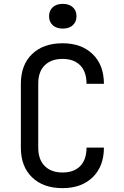

<svg xmlns="http://www.w3.org/2000/svg" viewBox="-20 -964 640 994"><path d="M304 10Q204 10 146 -46Q88 -102 88 -200V-530Q88 -628 146 -684Q204 -740 304 -740Q402 -740 460 -683.5Q518 -627 518 -530H428Q428 -592 395.5 -625.5Q363 -659 304 -659Q245 -659 211.5 -626Q178 -593 178 -531V-200Q178 -138 211.5 -104.5Q245 -71 304 -71Q363 -71 395.5 -104.5Q428 -138 428 -200H518Q518 -103 460 -46.5Q402 10 304 10ZM305 -816Q272 -816 253 -833.5Q234 -851 234 -880Q234 -909 253 -926.5Q272 -944 305 -944Q338 -944 357 -926.5Q376 -909 376 -880Q376 -851 357 -833.5Q338 -816 305 -816Z"/></svg>

Font: Liga JetBrainsMono Nerd Font
Style: Regular
Weight: 400
Designer: Philipp Nurullin, Konstantin Bulenkov
Foundry: JetBrains
Version: Version 2.225; ttfautohint (v1.8.3)